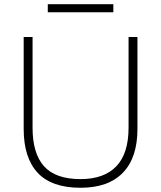

<svg xmlns="http://www.w3.org/2000/svg" viewBox="-20 -880 762 908"><path d="M361 8Q224 8 158 -63Q92 -134 92 -270V-705H134V-276Q134 -154 188.5 -93.5Q243 -33 361 -33Q472 -33 530 -93.5Q588 -154 588 -276V-705H630V-270Q630 -134 561 -63Q492 8 361 8ZM206 -822V-860H516V-822Z"/></svg>

Font: Mulish ExtraLight
Style: Regular
Weight: 200
Designer: Vernon Adams
Foundry: Vernon Adams
Version: Version 3.603